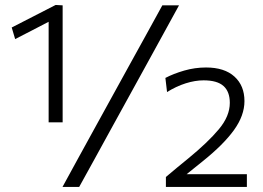

<svg xmlns="http://www.w3.org/2000/svg" viewBox="-20 -734 1034 754"><path d="M171 -253.5V-648.5Q141 -633 108.5 -616Q75.5 -599 39.5 -580.5L26 -626Q113.5 -671 198.5 -714.5L226 -713V-253.5ZM225.5 0Q255.5 -55 284.5 -108Q313.5 -160.5 351 -229L487.5 -477Q526.5 -548 556.5 -602Q586 -655.5 617.5 -713H683Q651.5 -655.5 622 -601.8Q592.5 -548 553.5 -477L417 -229Q379.5 -160.5 350.5 -107.8Q321.5 -55 291 0ZM631.5 0V-39Q653 -57 675 -75.5Q696.5 -93.5 719 -111.5Q796.5 -175 839.5 -226.5Q882.5 -278 882.5 -330Q882.5 -374 857.8 -396.2Q833 -418.5 779.5 -418.5Q746.5 -418.5 709.2 -406.8Q672 -395 636 -372.5L629.5 -428Q661 -444.5 703.2 -456.8Q745.5 -469 789 -469Q861.5 -469 900.8 -433.2Q940 -397.5 940 -337Q940 -280.5 899 -223.5Q858 -166.5 777 -101.5L713 -50H949.5V0Z"/></svg>

Font: Heraclito Light
Style: Regular
Weight: 300
Designer: Kostas Bartsokas (font) & Cristiano Sobral (main changes)
Foundry: Kostas Bartsokas (font) & Cristiano Sobral (main changes)
Version: Version 1.00;July 8, 2020;FontCreator 13.0.0.2655 64-bit